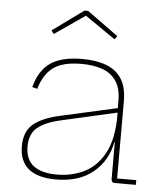

<svg xmlns="http://www.w3.org/2000/svg" viewBox="-53 -795 721 849"><g transform="rotate(5 307.0 -370.5)"><path d="M487 0Q479.5 0 475.8 -4.5Q472 -9 472 -17V-231L474 -241L473 -299L472 -320V-363Q472 -418.5 450 -451Q428 -483.5 388.5 -497.8Q349 -512 296 -512Q212 -512 170 -480.8Q128 -449.5 110 -385L87 -391Q99.5 -439 124.8 -470.8Q150 -502.5 191.8 -518.2Q233.5 -534 296 -534Q358 -534 402.8 -517.5Q447.5 -501 471.8 -463.8Q496 -426.5 496 -364V-21H581V0ZM226 7Q146.5 7 105.2 -26.2Q64 -59.5 64 -127Q64 -192.5 103.5 -225.2Q143 -258 221 -275L480 -333V-313L225 -255Q157.5 -240 123.2 -211.8Q89 -183.5 89 -128Q89 -70.5 124.5 -42.8Q160 -15 229 -15Q296.5 -15 352 -43Q407.5 -71 440.2 -133.5Q473 -196 473 -299L479 -180H470Q454.5 -97.5 392 -45.2Q329.5 7 226 7ZM304 -748 442 -648 431 -633 296 -726 161 -633 150 -648 288 -748Z"/></g></svg>

Font: Hepta Slab ExtraLight
Style: Regular
Weight: 200
Designer: Michael LaGattuta
Foundry: Michael LaGattuta
Version: Version 1.100